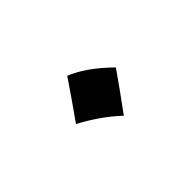

<svg xmlns="http://www.w3.org/2000/svg" viewBox="-29 -234 358 358"><g transform="rotate(-45 149.5 -55.5)"><path d="M138.2 -119.4Q124.8 -99.6 112.2 -81.3Q99.6 -63 86.1 -44.2Q105.5 -34 124.5 -20.9Q143.6 -7.7 160.2 7.9Q174.2 -10.9 187.4 -29.5Q200.5 -48 213.4 -66.3Q191.4 -87.7 172.9 -100.4Q154.3 -113 138.2 -119.4Z"/></g></svg>

Font: Pinar-VF-FD
Style: Regular
Weight: 300
Designer: Amin Abedi
Version: Version 3.0